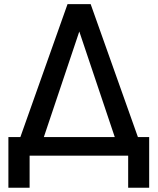

<svg xmlns="http://www.w3.org/2000/svg" viewBox="-20 -742 751 915"><path d="M189 -88.9H526.9L357.9 -591.8ZM690.9 152.8H590.8V0H121.1V152.8H20V-88.9H77.1L301.8 -722.2H412.1L637.2 -88.9H690.9Z"/></svg>

Font: Perun
Style: Regular
Weight: 400
Version: Version 1.0000